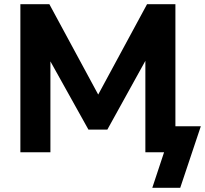

<svg xmlns="http://www.w3.org/2000/svg" viewBox="-20 -725 976 914"><path d="M705 169 761 0H672V-494L700 -486L491 -108H401L192 -483L220 -492V0H77V-705H215L475 -224H420L680 -705H815V-124H936L838 169Z"/></svg>

Font: Nunito Sans 11pt ExtraBold
Style: Regular
Weight: 800
Version: Version 3.101;gftools[0.9.27]